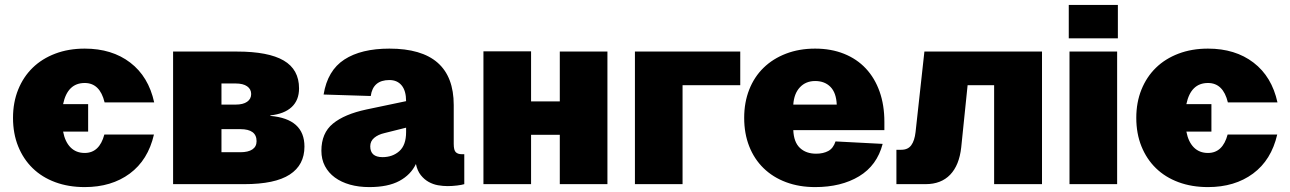

<svg xmlns="http://www.w3.org/2000/svg" viewBox="-20 -750 5256 782"><path d="M325 12Q434 12 508.5 -43Q583 -98 607 -202H405Q385 -127 325 -127Q290 -127 267.5 -149.5Q245 -172 237 -214H339V-326H237Q255 -412 325 -412Q387 -412 406 -333H608Q585 -438 510.5 -495Q436 -552 325 -552Q259 -552 205 -531.5Q151 -511 113 -474Q75 -437 54 -385Q33 -333 33 -270Q33 -206 54 -154Q75 -102 113 -65Q151 -28 205 -8Q259 12 325 12Z M685 0V-540H945Q1073 -540 1135.5 -503.5Q1198 -467 1198 -390Q1198 -342 1168 -314Q1138 -286 1081 -280V-278Q1220 -266 1220 -153Q1220 -78 1160 -39Q1100 0 975 0ZM882 -130H959Q991 -130 1008 -141.5Q1025 -153 1025 -175Q1025 -224 959 -224H882ZM882 -324H940Q970 -324 986.5 -335.5Q1003 -347 1003 -367Q1003 -387 986.5 -398.5Q970 -410 940 -410H882Z M1484 12Q1441 12 1405.5 2Q1370 -8 1344 -27Q1318 -46 1303.5 -73.5Q1289 -101 1289 -136Q1289 -208 1336 -246.5Q1383 -285 1472 -304L1634 -338Q1634 -380 1616 -402Q1598 -424 1566 -424Q1499 -424 1490 -359L1298 -365Q1314 -463 1382.5 -507.5Q1451 -552 1566 -552Q1828 -552 1828 -322V-164Q1828 -138 1836.5 -130Q1845 -122 1860 -122H1871V0Q1862 3 1842 5.5Q1822 8 1803 8Q1784 8 1764 4.5Q1744 1 1726 -9Q1708 -19 1694 -36.5Q1680 -54 1674 -82Q1653 -38 1606.5 -13Q1560 12 1484 12ZM1538 -110Q1579 -110 1606.5 -134.5Q1634 -159 1634 -212V-230L1546 -208Q1520 -202 1504 -188.5Q1488 -175 1488 -154Q1488 -110 1538 -110Z M1949 0V-541H2143V-337H2260V-540H2454V0H2260V-201H2143V0Z M2566 0V-540H2995V-403H2760V0Z M3300 12Q3235 12 3181.5 -8Q3128 -28 3090 -65Q3052 -102 3031.5 -154Q3011 -206 3011 -270Q3011 -333 3031.5 -385Q3052 -437 3090 -474Q3128 -511 3181.5 -531.5Q3235 -552 3300 -552Q3365 -552 3417.5 -531Q3470 -510 3506.5 -471Q3543 -432 3562.5 -377Q3582 -322 3582 -254V-220H3211Q3213 -171 3238 -147.5Q3263 -124 3304 -124Q3333 -124 3353.5 -135Q3374 -146 3383 -174L3575 -164Q3552 -76 3479 -32Q3406 12 3300 12ZM3388 -324Q3386 -372 3362.5 -396Q3339 -420 3300 -420Q3262 -420 3238 -394.5Q3214 -369 3211 -324Z M3631 0V-140H3651Q3678 -140 3691.5 -158.5Q3705 -177 3709 -212L3745 -540H4224V0H4029V-403H3921L3895 -150Q3887 -77 3850 -38.5Q3813 0 3750 0Z M4336 0V-540H4530V0ZM4333 -594V-730H4533V-594Z M4900 12Q5009 12 5083.5 -43Q5158 -98 5182 -202H4980Q4960 -127 4900 -127Q4865 -127 4842.5 -149.5Q4820 -172 4812 -214H4914V-326H4812Q4830 -412 4900 -412Q4962 -412 4981 -333H5183Q5160 -438 5085.5 -495Q5011 -552 4900 -552Q4834 -552 4780 -531.5Q4726 -511 4688 -474Q4650 -437 4629 -385Q4608 -333 4608 -270Q4608 -206 4629 -154Q4650 -102 4688 -65Q4726 -28 4780 -8Q4834 12 4900 12Z"/></svg>

Font: Geist Black
Style: Regular
Weight: 400
Designer: Basement.studio, Andrés Briganti, Mateo Zaragoza
Foundry: Basement.studio, Vercel, Andrés Briganti, Guido Ferreyra, Mateo Zaragoza
Version: Version 1.401